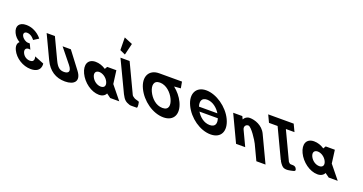

<svg xmlns="http://www.w3.org/2000/svg" viewBox="-236 -2222 6594 3489"><g transform="rotate(20 3061.5 -477.0)"><path d="M179 -511.8C179 -511.8 121.9 -598.5 33.5 -598.5C-11.5 -598.5 -37.9 -566.2 -16.6 -521.2C7.5 -470.2 66.8 -432.8 109.3 -432.8H144.2L193.6 -328.2C193.6 -328.2 177.6 -333.3 160.6 -333.3C104.5 -333.3 79.5 -290.8 108 -230.5C136.2 -171 194.3 -137.8 253 -137.8C358.4 -137.8 317.1 -244.9 317.1 -244.9L499.2 -172.7C499.2 -172.7 533.1 -0.1 317.2 -0.1C166.8 -0.1 11.7 -96.2 -51.8 -230.5C-86.7 -304.4 -77.2 -358 -38.4 -391.1C-90.8 -420.9 -135.5 -465.1 -162.8 -522.9C-219 -641.9 -162.3 -726.9 -28.9 -726.9C167.5 -726.9 275.9 -573 275.9 -573Z M882.3 -587.5H722.5L947 -309.5C1035.1 -200.5 982.8 -158.2 904.6 -158.2C826.4 -158.2 774.7 -192.2 719.2 -309.5L527.5 -715H367.7L581.5 -262.8C663.5 -89.4 800.5 -1 979 -1C1157.5 -1 1253.6 -98.6 1128.9 -262.8Z M1259 -256C1329.9 -106 1492.1 15 1642.1 15C1712.1 15 1757.4 -16 1775.6 -58H1777.6L1857 0H2032L1823 -258L1789.5 -513H1612.5L1583.6 -464C1522.3 -505 1454.4 -528 1385.4 -528C1235.4 -528 1188.1 -406 1259 -256ZM1447 -256C1413.4 -327 1442.8 -377 1509.8 -377C1575.8 -377 1652.4 -327 1686 -256C1719.1 -186 1692.7 -136 1623.7 -136C1551.7 -136 1480.1 -186 1447 -256Z M1732.8 -881.2 1837.8 -834.1 1891.8 -1058 1729.7 -1125.2ZM1781.5 -753H1958.5L2224.2 -191C2232.9 -173 2254.1 -161.8 2278.8 -145C2292.4 -135.7 2356.7 -124 2370.1 -113C2370.1 -113 2392.3 -21.3 2373.6 0C2289.5 0 2252.6 4.3 2230.1 -3C2150.3 -28.9 2116.3 -57.6 2070 -148L2069.5 -148L2060.8 -166.5C2055.8 -176.7 2050.8 -187.5 2045.4 -199L2045 -200Z M2529.9 -363.9C2480.6 -468.4 2488.9 -572.8 2611.7 -573L2611.7 -573L2612 -573H2612.1C2736.2 -573 2841.7 -468.5 2891.2 -363.9C2940.6 -259.4 2937.3 -154.8 2809.8 -154.8C2678.9 -154.8 2579.3 -259.4 2529.9 -363.9ZM2538.9 -727 2539 -726.9C2346.3 -726.6 2260.6 -568.6 2357.4 -363.9C2454.2 -159.1 2675.6 -0.1 2883 -0.1C3084.4 -0.1 3160.6 -159.1 3063.7 -363.9C3022 -452.3 2954.9 -531.9 2876.5 -594L3003.1 -604L2980.9 -727Z M3782.5 -405H3426.6C3396.9 -495 3416.8 -575 3524.6 -575C3633.1 -575 3727.5 -495 3782.5 -405ZM3465.4 -323.4H3820.7C3849.9 -234.8 3832.4 -156.8 3722.3 -156.8C3609.2 -156.8 3519.5 -234.8 3465.4 -323.4ZM3269.8 -365.9C3366.7 -161.1 3588 -2.1 3795.4 -2.1C3996.9 -2.1 4073 -161.1 3976.2 -365.9C3879.3 -570.8 3646.5 -728.9 3451.9 -728.9C3258.9 -728.9 3173 -570.8 3269.8 -365.9Z M4291 0H4468L4330.9 -290C4306.8 -341 4335.6 -390 4388.6 -390C4445.6 -390 4584.6 -170 4608.7 -119L4745.8 171H4922.8L4682.2 -338C4614.6 -481 4461.4 -528 4367.4 -528C4311.4 -528 4274.1 -499 4253 -459H4251L4225.5 -513H4048.5Z M4722.9 -562.9H4889.5L5154.7 -1.9L5158.7 -1.8C5155.9 9.2 5206.9 87 5239.6 108C5296.7 144.6 5383.8 119 5431.6 108C5458.7 102 5480.2 93.7 5468.3 63C5435.6 -21 5352.3 28.7 5327.5 0C5319.5 -9.2 5312.3 -16 5305.5 -20.9L5049.3 -562.9H5215.9L5149.6 -703.1H4656.6ZM5194.4 -1.1C5186.4 -0.1 5177.8 -0.1 5168.2 -1.6Z M5484 -256C5554.9 -106 5717.1 15 5867.1 15C5937.1 15 5982.4 -16 6000.6 -58H6002.6L6082 0H6257L6048 -258L6014.5 -513H5837.5L5808.6 -464C5747.3 -505 5679.4 -528 5610.4 -528C5460.4 -528 5413.1 -406 5484 -256ZM5672 -256C5638.4 -327 5667.8 -377 5734.8 -377C5800.8 -377 5877.4 -327 5911 -256C5944.1 -186 5917.7 -136 5848.7 -136C5776.7 -136 5705.1 -186 5672 -256Z"/></g></svg>

Font: Hussar
Style: BdOpOblFive
Weight: 700
Foundry: Cannot Into Space Fonts
Version: Version 2.00